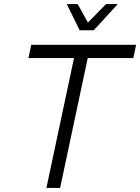

<svg xmlns="http://www.w3.org/2000/svg" viewBox="-20 -932 695 952"><path d="M210 0 347 -644H121L135 -710H655L641 -644H415L278 0ZM564 -912 445 -782H375L311 -912H365L416 -820L506 -912Z"/></svg>

Font: Geist Mono Light
Style: Italic
Weight: 300
Italic angle: -12°
Monospace: yes
Designer: Basement.studio, Andrés Briganti, Mateo Zaragoza
Foundry: Basement.studio, Vercel, Andrés Briganti, Guido Ferreyra, Mateo Zaragoza
Version: Version 1.500; ttfautohint (v1.8.4.7-5d5b)